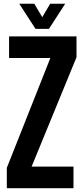

<svg xmlns="http://www.w3.org/2000/svg" viewBox="-20 -992 439 1012"><path d="M15.9 0V-107.2L245.4 -686.2H27.8V-800H383.2V-690.1L146.6 -113.8H367.3V0ZM167.1 -840 81.4 -972.4H160.7L202.7 -901.5L244.6 -972.4H323.8L238.1 -840Z"/></svg>

Font: Big Shoulders Text SC Thin
Style: Regular
Weight: 100
Designer: Patric King
Foundry: XO Type Co
Version: Version 2.002